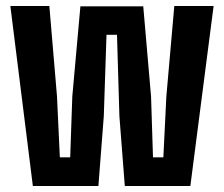

<svg xmlns="http://www.w3.org/2000/svg" viewBox="-20 -620 746 640"><path d="M89.5 0 14.5 -600H144.5L170 -298.5L179.5 -95.5H214L221 -298.5L248 -599H457.5L483.5 -298.5L490 -95.5H524.5L534.5 -298.5L561 -600H692L614.5 0H396L378 -233L370 -504H335L326 -233L308 0Z"/></svg>

Font: Big Shoulders Display Thin ExtraBold
Style: Regular
Weight: 800
Version: Version 2.002